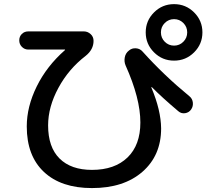

<svg xmlns="http://www.w3.org/2000/svg" viewBox="-20 -870 1040 949"><path d="M794.4 -663.6Q813.5 -644.5 840.3 -644.5Q867.2 -644.5 886.2 -663.6Q905.3 -682.6 905.3 -710Q905.3 -737.3 886.2 -756.3Q867.2 -775.4 840.3 -775.4Q813.5 -775.4 794.4 -756.3Q775.4 -737.3 775.4 -710Q775.4 -682.6 794.4 -663.6ZM741.2 -808.6Q782.2 -849.6 840.3 -849.6Q898.4 -849.6 939.5 -808.6Q980.5 -767.6 980.5 -710Q980.5 -652.3 939.5 -611.3Q898.4 -570.3 840.3 -570.3Q782.2 -570.3 741.2 -611.3Q700.2 -652.3 700.2 -710Q700.2 -767.6 741.2 -808.6ZM120.1 -625Q101.6 -625 88.4 -638.2Q75.2 -651.4 75.2 -670.4Q75.2 -689.5 87.9 -702.1Q100.6 -714.8 120.1 -714.8H394.5Q413.1 -714.8 427.7 -701.7Q442.4 -688.5 442.4 -668Q442.4 -625 403.3 -593.8Q319.3 -529.3 268.6 -435.5Q217.8 -341.8 217.8 -250Q217.8 -142.6 274.4 -86.4Q331.1 -30.3 434.6 -30.3Q546.9 -30.3 610.4 -91.8Q673.8 -153.3 673.8 -264.6Q673.8 -383.8 600.6 -546.9Q592.8 -565.4 596.7 -586.4Q600.6 -607.4 617.2 -620.1Q631.8 -632.8 651.9 -631.3Q671.9 -629.9 684.6 -615.2Q790 -498 916 -394.5Q930.7 -382.8 933.1 -363.8Q935.5 -344.7 924.8 -329.1Q914.1 -313.5 895 -310.5Q876 -307.6 861.3 -320.3Q780.3 -388.7 731.4 -438.5Q730.5 -440.4 728.5 -439.5V-436.5Q775.4 -325.2 776.4 -235.4Q776.4 -101.6 684.1 -21Q591.8 59.6 434.6 59.6Q282.2 59.6 197.3 -20Q112.3 -99.6 112.3 -245.1Q112.3 -342.8 161.6 -442.9Q210.9 -543 300.8 -622.1Q301.8 -623 301.8 -624Q301.8 -625 300.8 -625Z"/></svg>

Font: Rounded-X Mgen+ 1m medium
Style: Regular
Weight: 500
Designer: [Source Han Sans]
Ryoko NISHIZUKA  (kana & ideographs); Paul D. Hunt (Latin, Greek & Cyrillic); Wenlong ZHANG  (bopomofo
Version: Version 1.059.20150602